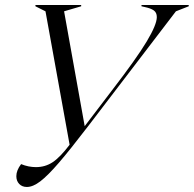

<svg xmlns="http://www.w3.org/2000/svg" viewBox="-20 -732 771 764"><path d="M121 -712H303V-707L235 -687L317 -230L426 -373Q523 -499 563.5 -566.5Q604 -634 604 -664Q604 -682 592 -690.5Q580 -699 556 -704L543 -707V-712H731V-707L680 -687L330 -229Q258 -135 214 -84Q170 -33 140.5 -10.5Q111 12 87 12Q68 12 56.5 0Q45 -12 45 -31Q45 -54 64 -79Q93 -67 123 -67Q160 -67 189.5 -86.5Q219 -106 257 -156L161 -687L121 -707Z"/></svg>

Font: Nyght Serif Light Italic
Style: Regular
Weight: 300
Italic angle: -16°
Designer: Maksym Kobuzan
Version: Version 0.410